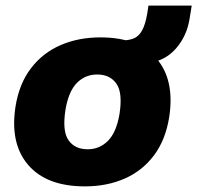

<svg xmlns="http://www.w3.org/2000/svg" viewBox="-20 -652 702 683"><path d="M15 0ZM282 11Q146 11 80.5 -65Q15 -141 35 -272Q48 -354 90 -409Q132 -464 195.5 -491.5Q259 -519 337 -519Q473 -519 537.5 -443Q602 -367 582 -236Q569 -154 527.5 -99Q486 -44 423 -16.5Q360 11 282 11ZM292 -121Q334 -121 364 -151Q394 -181 405 -246Q417 -322 394 -354.5Q371 -387 326 -387Q283 -387 253.5 -357Q224 -327 213 -262Q201 -186 223.5 -153.5Q246 -121 292 -121ZM509 -428 407 -493 410 -508Q437 -508 455 -515Q473 -522 485 -543Q497 -564 504 -605L508 -632H662L654 -583Q644 -523 606 -479.5Q568 -436 509 -428Z"/></svg>

Font: Winston ExtraBold
Style: Italic
Weight: 800
Italic angle: -9°
Designer: Original fonts by Vernon Adams / Changes by Cristiano Sobral
Foundry: Original fonts by Vernon Adams / Changes by Cristiano Sobral
Version: Version 2.503;July 17, 2020;FontCreator 13.0.0.2655 64-bit